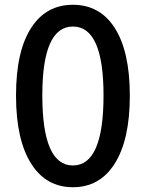

<svg xmlns="http://www.w3.org/2000/svg" viewBox="-20 -770 610 803"><path d="M112 -83Q47 -183 47 -370.5Q47 -558 112 -656Q174 -750 285 -750Q396 -750 458 -656Q523 -557 523 -370Q523 -183 458 -83Q396 13 285 13Q174 13 112 -83ZM413 -371Q413 -659 285 -659Q157 -659 157 -371Q157 -78 285 -78Q413 -78 413 -371Z"/></svg>

Font: Resource Han Rounded TW Medium
Style: Regular
Weight: 500
Designer: Cyano Hao (round all glyphs); Ryoko NISHIZUKA 西塚涼子 (kana, bopomofo & ideographs); Paul D. Hunt (Latin, Greek & Cyrillic)
Foundry: Cyano Hao
Version: 0.990